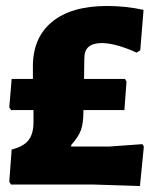

<svg xmlns="http://www.w3.org/2000/svg" viewBox="-20 -617 521 642"><path d="M398 -353 403 -344 396 -249H259V-247Q259 -206 251 -183Q243 -160 218 -132V-127H345L456 -135L461 -127L448 5L291 0H17L11 -9L19 -117Q59 -127 75.5 -148.5Q92 -170 92 -208V-249H17L11 -258L19 -353H90V-392Q89 -490 153.5 -543.5Q218 -597 338 -597Q401 -597 460 -584L449 -449L437 -441Q366 -473 320 -473Q262 -473 262 -423L261 -353Z"/></svg>

Font: Alegreya Sans Black
Style: Regular
Weight: 900
Designer: Juan Pablo del Peral
Foundry: Huerta Tipografica
Version: Version 2.007